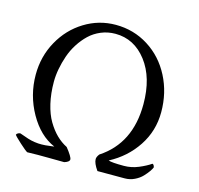

<svg xmlns="http://www.w3.org/2000/svg" viewBox="-99 -772 907 877"><g transform="rotate(15 355.0 -333.5)"><path d="M32.2 -64Q34.2 -69.3 40 -72.3Q45.9 -75.2 50.8 -75.2Q58.1 -73.2 74.7 -66.9Q91.3 -60.5 106.7 -56.9Q122.1 -53.2 141.1 -51.8Q156.2 -50.8 175 -52.2Q193.8 -53.7 205.1 -55.7L215.8 -57.1Q143.6 -87.9 96.2 -171.9Q48.8 -255.9 48.8 -353Q48.8 -439 88.9 -511.2Q128.9 -583.5 196.8 -625.2Q264.6 -667 344.2 -667Q429.2 -667 498.8 -623Q568.4 -579.1 607.7 -502.9Q647 -426.8 647 -335Q647 -246.1 599.1 -173.8Q551.3 -101.6 472.2 -60.1Q486.8 -54.2 544.9 -54.2Q580.6 -54.2 613.8 -68.1Q647 -82 668.9 -97.2Q673.3 -97.2 676.3 -91.6Q679.2 -85.9 679.2 -82Q675.8 -74.2 668 -62.7Q660.2 -51.3 646 -36.1Q631.8 -21 610.1 -10.5Q588.4 0 564 0H435.1Q413.1 -31.2 413.1 -50.8Q413.1 -61.5 423.8 -75.2Q559.1 -163.6 559.1 -349.1Q559.1 -474.6 500.5 -550.8Q441.9 -627 353 -627Q316.9 -627 285.4 -613.8Q253.9 -600.6 230.7 -578.4Q207.5 -556.2 189.2 -527.6Q170.9 -499 159.9 -467Q148.9 -435.1 143.1 -403.6Q137.2 -372.1 137.2 -342.8Q137.2 -287.1 148.2 -240.2Q159.2 -193.4 178.5 -160.9Q197.8 -128.4 220.7 -106Q243.7 -83.5 271 -69.8Q301.8 -31.2 301.8 -19Q301.8 -7.3 277.8 0Q258.8 0 205.1 -0.7Q151.4 -1.5 103 0Q94.2 -4.4 65.4 -30.5Q36.6 -56.6 32.2 -64Z"/></g></svg>

Font: Crimson
Style: Roman
Weight: 400
Version: Version 0.8